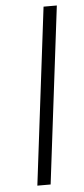

<svg xmlns="http://www.w3.org/2000/svg" viewBox="-56 -782 379 864"><g transform="rotate(-5 133.5 -350.0)"><path d="M175 -750H235L137 50H77Z"/></g></svg>

Font: Haskoy Light
Style: Italic
Weight: 300
Designer: Ertekin Erdin
Foundry: Ertekin Erdin
Version: Version 2.000; ttfautohint (v1.8.4.7-5d5b)